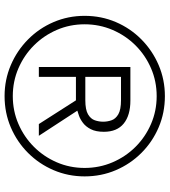

<svg xmlns="http://www.w3.org/2000/svg" viewBox="28 -742 723 818"><g transform="rotate(90 389.0 -333.5)"><path d="M390 8Q320 8 258 -18.5Q196 -45 148.5 -92Q101 -139 74.5 -201Q48 -263 48 -333Q48 -404 74.5 -466Q101 -528 148.5 -575Q196 -622 258 -648.5Q320 -675 390 -675Q461 -675 523 -648.5Q585 -622 632 -575Q679 -528 705.5 -466Q732 -404 732 -333Q732 -263 705.5 -201Q679 -139 632 -92Q585 -45 523 -18.5Q461 8 390 8ZM390 -27Q453 -27 508.5 -51Q564 -75 606 -117Q648 -159 672 -214.5Q696 -270 696 -333Q696 -396 672 -452Q648 -508 606 -550Q564 -592 508.5 -616Q453 -640 390 -640Q327 -640 271.5 -616Q216 -592 174 -550Q132 -508 108 -452Q84 -396 84 -333Q84 -270 108 -214.5Q132 -159 174 -117Q216 -75 271.5 -51Q327 -27 390 -27ZM266 -138V-528H409Q472 -528 507 -499.5Q542 -471 542 -415Q542 -381 531 -359.5Q520 -338 504 -326Q488 -314 473.5 -309Q459 -304 452 -302L559 -138H509L408 -296H308V-138ZM308 -336H407Q448 -336 467.5 -347.5Q487 -359 493 -376.5Q499 -394 499 -412Q499 -430 493 -447.5Q487 -465 467.5 -476.5Q448 -488 407 -488H308Z"/></g></svg>

Font: Maven Pro
Style: Regular
Weight: 400
Designer: Joe Prince
Foundry: Joe Prince
Version: Version 2.103